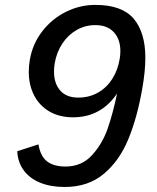

<svg xmlns="http://www.w3.org/2000/svg" viewBox="-20 -755 640 784"><path d="M50.5 -137.5 137 -165.5Q145 -117 172.2 -96Q199.5 -75 247.5 -75Q314 -75 356.5 -122.2Q399 -169.5 420.2 -231.5Q441.5 -293.5 458 -373Q392 -276 278.5 -276Q223 -276 182.2 -299.5Q141.5 -323 119.5 -365.2Q97.5 -407.5 97.5 -462Q97.5 -486.5 102 -512Q113.5 -577 153 -627.8Q192.5 -678.5 249.5 -706.8Q306.5 -735 369 -735Q478 -735 525.8 -678.8Q573.5 -622.5 573.5 -519Q573.5 -464 561 -393.5Q540.5 -275.5 504.2 -187.2Q468 -99 404 -45.2Q340 8.5 244 8.5Q186.5 8.5 143.5 -9.2Q100.5 -27 76.5 -60Q52.5 -93 50.5 -137.5ZM468.5 -513Q471.5 -530.5 471.5 -546.5Q471.5 -594.5 444.8 -623.5Q418 -652.5 369.5 -652.5Q328.5 -652.5 293.5 -632.8Q258.5 -613 235 -577.8Q211.5 -542.5 203.5 -497.5Q200.5 -479.5 200.5 -462.5Q200.5 -414.5 225.8 -385.5Q251 -356.5 299.5 -356.5Q344 -356.5 379.5 -376.5Q415 -396.5 437.8 -431.8Q460.5 -467 468.5 -513Z"/></svg>

Font: JuliaMono Medium
Style: Italic
Weight: 500
Italic angle: -9°
Monospace: yes
Designer: cormullion
Foundry: corm
Version: Version 0.054; ttfautohint (v1.8.4)